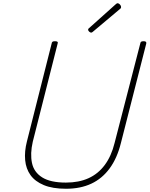

<svg xmlns="http://www.w3.org/2000/svg" viewBox="-20 -1144 922 1183"><path d="M387 19Q304 19 250 -3.5Q196 -26 168 -65Q140 -104 135 -157.5Q130 -211 146 -273L298 -875Q299 -883 303 -886.5Q307 -890 319 -890Q330 -890 334 -886.5Q338 -883 335 -875L182 -271Q165 -197 177 -140Q189 -83 240 -51Q291 -19 386 -19Q466 -19 525.5 -46Q585 -73 625.5 -127.5Q666 -182 686 -263L844 -875Q845 -883 849 -886.5Q853 -890 865 -890Q885 -890 881 -875L725 -263Q702 -170 656 -107Q610 -44 543 -12.5Q476 19 387 19ZM542 -943Q536 -943 529.5 -949Q523 -955 523 -960Q523 -962 523.5 -964.5Q524 -967 528 -970L691 -1116Q696 -1119 698 -1121.5Q700 -1124 704 -1124Q709 -1124 714 -1120.5Q719 -1117 722.5 -1111.5Q726 -1106 726 -1101Q726 -1099 725.5 -1096.5Q725 -1094 722 -1091L553 -949Q549 -946 547 -944.5Q545 -943 542 -943Z"/></svg>

Font: Playwrite IS Thin
Style: Regular
Weight: 250
Designer: Veronika Burian, José Scaglione
Foundry: TypeTogether
Version: Version 1.002